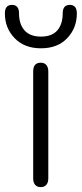

<svg xmlns="http://www.w3.org/2000/svg" viewBox="-42 -757 335 787"><path d="M94 -26V-464Q94 -500 125 -500Q140 -500 148 -490.5Q156 -481 156 -464V-26Q156 -9 148 0.5Q140 10 125 10Q110 10 102 0.5Q94 -9 94 -26ZM-22 -702Q-22 -737 7 -737Q36 -737 36 -702Q36 -658 58.5 -632.5Q81 -607 126 -607Q171 -607 193 -632.5Q215 -658 215 -702Q215 -737 244 -737Q273 -737 273 -702Q273 -642 233.5 -600.5Q194 -559 126 -559Q58 -559 18 -600.5Q-22 -642 -22 -702Z"/></svg>

Font: Kodchasan Light
Style: Regular
Weight: 300
Version: Version 1.000; ttfautohint (v1.6)